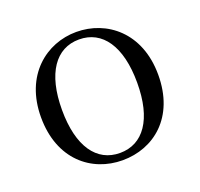

<svg xmlns="http://www.w3.org/2000/svg" viewBox="-101 -642 798 768"><g transform="rotate(-20 298.0 -258.0)"><path d="M297 15C430 15 547 -77 547 -258C547 -438 426 -531 297 -531C169 -531 48 -437 48 -258C48 -78 165 15 297 15ZM297 -16C198 -16 137 -101 137 -257C137 -413 198 -499 297 -499C396 -499 457 -413 457 -257C457 -101 396 -16 297 -16Z"/></g></svg>

Font: NameLogos Serif 2
Style: Regular
Weight: 500
Version: Version 0.1